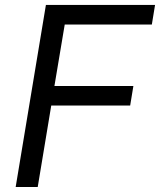

<svg xmlns="http://www.w3.org/2000/svg" viewBox="-20 -747 639 767"><path d="M42.6 0H130.7L184.7 -325.3H500L512.8 -403.4H197.4L238.6 -649.1H586.6L599.4 -727.3H163.4Z"/></svg>

Font: Magic Ui Pro
Style: Italic
Weight: 400
Italic angle: -9.39999°
Designer: Stefan Endress, Andreas Faust
Version: Version 1.000;FEAKit 1.0